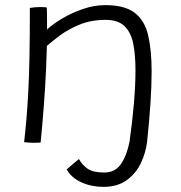

<svg xmlns="http://www.w3.org/2000/svg" viewBox="-20 -550 705 749"><path d="M138.5 6Q132.5 6.5 125 6.8Q117.5 7 110 7Q101 7 90.8 6.2Q80.5 5.5 74 4.5Q79 -37.5 83 -84.2Q87 -131 90.2 -190.8Q93.5 -250.5 95 -330.5Q96.5 -410.5 96.5 -519Q104 -520.5 114.2 -521.5Q124.5 -522.5 136.5 -522.5Q143 -522.5 150.2 -522.2Q157.5 -522 162.5 -521Q163 -515 163.2 -499.8Q163.5 -484.5 163.5 -466.8Q163.5 -449 163.5 -435Q186 -456 223 -478Q260 -500 303.8 -515Q347.5 -530 391 -530Q466.5 -530 505.5 -500Q544.5 -470 558 -412.2Q571.5 -354.5 571.5 -271Q571.5 -217 567 -147.5Q562.5 -78 554 1.5Q549 45 529.8 85.8Q510.5 126.5 474.5 152.8Q438.5 179 383.5 179Q337 179 298 161.5Q259 144 240 111Q243.5 108 253 99.8Q262.5 91.5 272.5 83Q282.5 74.5 288 70.5Q300.5 93.5 321.8 108.2Q343 123 387 123Q430 123 452.8 88.5Q475.5 54 485.5 1.5Q496.5 -77 502.5 -147.8Q508.5 -218.5 508.5 -276Q508.5 -335 499.8 -379.2Q491 -423.5 465.8 -448Q440.5 -472.5 391.5 -472.5Q335.5 -472.5 290.5 -454Q245.5 -435.5 213.5 -411.5Q181.5 -387.5 163 -371Q160.5 -283 155.8 -208Q151 -133 146.2 -77.8Q141.5 -22.5 138.5 6Z"/></svg>

Font: Grandstander ExtraLight
Style: Regular
Weight: 200
Designer: Tyler Finck
Foundry: Etcetera Type Co
Version: Version 1.200; ttfautohint (v1.8.3)